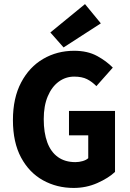

<svg xmlns="http://www.w3.org/2000/svg" viewBox="-20 -914 640 946"><path d="M342.9 12Q260.1 12 192.1 -25.6Q124.1 -63.1 83.9 -137.7Q43.7 -212.3 43.7 -322.1Q43.7 -431.1 84.1 -507.6Q124.4 -584.1 192.9 -623.9Q261.3 -663.8 345.5 -663.8Q411.3 -663.8 458.2 -638.3Q505 -612.8 535.8 -580.8L454.8 -489.6Q433.9 -511.2 408.9 -523.9Q383.8 -536.5 345.5 -536.5Q303.1 -536.5 269 -511.3Q234.9 -486.1 215.2 -439.2Q195.5 -392.4 195.5 -327.1Q195.5 -260.1 213 -212.6Q230.5 -165.2 265.4 -140.2Q300.4 -115.2 351.5 -115.2Q369.6 -115.2 387.2 -120.3Q404.7 -125.3 414.8 -134.6V-247.2H319.9V-367.4H546.7V-66.9Q514.2 -36.4 459.7 -12.2Q405.2 12 342.9 12ZM293.2 -680.3 228.1 -754 398.8 -893.8 476.8 -798.9Z"/></svg>

Font: Source Code Pro ExtraLight
Style: Regular
Weight: 200
Monospace: yes
Designer: Paul D. Hunt, Teo Tuominen
Foundry: Adobe
Version: Version 1.026;hotconv 1.1.0;makeotfexe 2.6.0